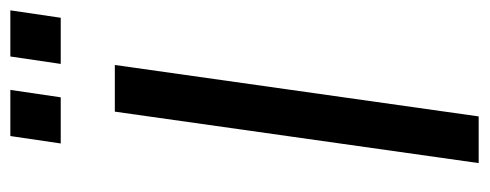

<svg xmlns="http://www.w3.org/2000/svg" viewBox="-300 -622 923 362"><g transform="rotate(-90 161.0 -441.5)"><path d="M34 0 131 -686H219L122 0ZM221 -788 235 -883H322L308 -788ZM71 -788 85 -883H172L158 -788Z"/></g></svg>

Font: Archivo Narrow
Style: Italic
Weight: 400
Italic angle: -8°
Designer: Hector Gatti
Foundry: Omnibus-Type
Version: Version 3.002